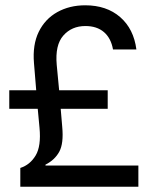

<svg xmlns="http://www.w3.org/2000/svg" viewBox="-20 -705 590 725"><path d="M56.7 0V-70.8Q93.3 -82.5 114.6 -117.9Q135.8 -153.3 129.2 -222.5L122.5 -294.2H15V-364.2H116.7L108.3 -466.7Q102.5 -535.8 126.2 -584.6Q150 -633.3 196.2 -659.2Q242.5 -685 301.7 -685Q382.5 -685 433.8 -640.4Q485 -595.8 495 -518.3H406.7Q399.2 -560.8 372.5 -583.8Q345.8 -606.7 302.5 -606.7Q250.8 -606.7 219.2 -570.8Q187.5 -535 194.2 -460L203.3 -364.2H386.7V-294.2H209.2L215 -225.8Q220.8 -163.3 203.8 -132.1Q186.7 -100.8 151.7 -83.3V-80H502.5V0Z"/></svg>

Font: Funnel Sans
Style: Regular
Weight: 400
Designer: NORD ID, Kristian Moeller
Foundry: Dicotype
Version: Version 1.000